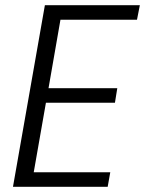

<svg xmlns="http://www.w3.org/2000/svg" viewBox="-20 -720 559 740"><path d="M508 -644H213L167 -380H432L423 -324H157L110 -56H405L395 0H30L153 -700H519Z"/></svg>

Font: SVN-Poppins Light
Style: Italic
Weight: 300
Italic angle: -10°
Designer: Ninad Kale (Devanagari), Jonny Pinhorn (Latin)
Foundry: Indian Type Foundry
Version: Version 3.002 2017; ttfautohint (v1.8.3)